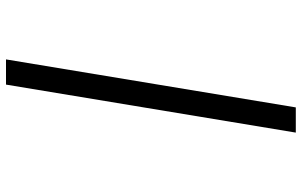

<svg xmlns="http://www.w3.org/2000/svg" viewBox="-203 -660 1006 640"><g transform="rotate(-90 300.0 -340.0)"><path d="M178 143 338 -823H422L262 143Z"/></g></svg>

Font: Iosevka Aile
Style: Italic
Weight: 400
Italic angle: -9°
Designer: Belleve Invis
Foundry: Belleve Invis
Version: Version 28.0.1; ttfautohint (v1.8.4)